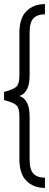

<svg xmlns="http://www.w3.org/2000/svg" viewBox="-20 -720 240 940"><path d="M75 -560V-350Q75 -310 60.5 -296Q46 -282 0 -270V-230Q47 -218 61 -204Q75 -190 75 -150V60Q75 131 109.5 165.5Q144 200 200 200V150Q163 150 144 130.5Q125 111 125 60V-150Q125 -233 75 -250Q125 -267 125 -350V-560Q125 -611 144 -630.5Q163 -650 200 -650V-700Q144 -700 109.5 -665.5Q75 -631 75 -560Z"/></svg>

Font: Millimetre
Style: Light
Weight: 200
Designer: Jérémy Landes
Version: Version 1.0